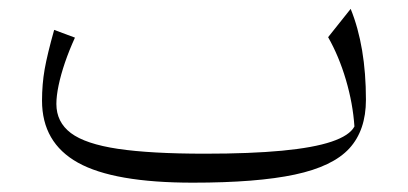

<svg xmlns="http://www.w3.org/2000/svg" viewBox="-20 -398 900 424"><path d="M762.7 -118.7Q752 -98.6 712.2 -85.2Q672.4 -71.8 602.8 -65.2Q533.2 -58.6 432.6 -58.6Q312.5 -58.6 240.5 -69.3Q168.5 -80.1 136.5 -104.2Q104.5 -128.4 104.5 -168.5Q104.5 -186 109.4 -209.5Q114.3 -232.9 123.5 -260Q132.8 -287.1 145.5 -314.9L99.6 -332Q84.5 -278.3 78.6 -245.1Q72.8 -211.9 72.8 -175.8Q72.8 -83 152.1 -38.8Q231.4 5.4 405.8 5.4Q547.4 5.4 631.1 -12.5Q714.8 -30.3 751.5 -70.3Q788.1 -110.4 788.1 -177.7Q788.1 -295.4 754.4 -378.4L704.6 -315.9Q728.5 -273.9 743.9 -221.7Q759.3 -169.4 762.7 -118.7Z"/></svg>

Font: Pinar FD VF
Style: Regular
Weight: 300
Designer: Amin Abedi
Version: Version 2.000